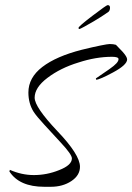

<svg xmlns="http://www.w3.org/2000/svg" viewBox="-20 -691 508 737"><path d="M150 26Q54 26 16 -33L18 -39Q63 -19 110 -19Q160 -19 207 -38Q256 -57 256 -83Q256 -98 213 -144Q179 -181 149.5 -213Q120 -245 109 -262Q89 -294 89 -336Q89 -393 142.5 -434Q196 -475 294 -500Q339 -511 366.5 -516.5Q394 -522 401 -522Q415 -522 425 -519L450 -493Q468 -473 468 -463Q468 -442 414 -413Q362 -385 349 -385L348 -390L399 -425Q419 -439 427 -448Q435 -457 435 -464Q435 -473 410 -473Q348 -473 281 -451Q212 -430 162 -392Q113 -355 113 -316Q113 -280 200 -188Q287 -97 287 -51Q287 -18 254 4Q221 26 175 26ZM285 -579.6Q281.4 -579.6 281.4 -584.1Q281.4 -589.6 335 -630.5Q388.6 -671.4 393.2 -671.4Q402.3 -671.4 402.3 -661.4Q402.3 -651.4 396.8 -645.9Q394.1 -644.1 382.3 -635.9Q370.5 -627.7 340.5 -609.6Q320.5 -597.7 303.6 -588.6Q286.8 -579.6 285 -579.6Z"/></svg>

Font: Qwigley
Style: Regular
Weight: 400
Designer: Robert E. Leuschke
Foundry: Robert E. Leuschke
Version: Version 1.010; ttfautohint (v1.8.3)